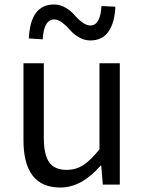

<svg xmlns="http://www.w3.org/2000/svg" viewBox="-20 -826 647 859"><path d="M250 13Q85 13 85 -199V-543H176V-210Q176 -134 200 -100Q224 -66 278 -66Q319 -66 352 -87Q385 -108 425 -158V-543H516V0H440L433 -85H430Q345 13 250 13ZM384 -645Q357 -645 332.5 -659.5Q308 -674 293 -692Q278 -710 259 -724.5Q240 -739 223 -739Q176 -739 171 -650L109 -654Q116 -806 222 -806Q249 -806 273.5 -791.5Q298 -777 313 -759Q328 -741 347.5 -726.5Q367 -712 384 -712Q429 -712 434 -799L496 -796Q494 -728 466.5 -686.5Q439 -645 384 -645Z"/></svg>

Font: Noto Sans SC
Style: Regular
Weight: 400
Designer: Ryoko NISHIZUKA  (kana, bopomofo & ideographs); Paul D. Hunt (Latin, Greek & Cyrillic); Sandoll Communications , Soo-you
Foundry: Adobe
Version: Version 2.002;hotconv 1.0.116;makeotfexe 2.5.65601